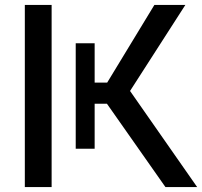

<svg xmlns="http://www.w3.org/2000/svg" viewBox="-20 -761 822 781"><path d="M653 0H782L509 -391L734 -741H608L416 -425H365V-585H288V-156H365V-339H415ZM81 0H190V-741H81Z"/></svg>

Font: Cheyenne Sans Medium
Style: Regular
Weight: 500
Designer: The Public Sans project authors (U.S. Web Design System), Libre Franklin designed by Pablo Impallari and Rodrigo Fuenzal
Foundry: The Cheyenne Sans Project Authors
Version: Version 2.007